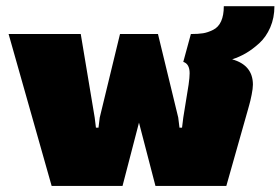

<svg xmlns="http://www.w3.org/2000/svg" viewBox="-20 -612 923 632"><path d="M8.3 -500H245.8L291.7 -225L295.8 -191.7H304.2L308.3 -225L375 -500H437.5H500L566.7 -225L570.8 -191.7H579.2L583.3 -225L600.8 -333.3Q604.2 -357.5 604.2 -370.8Q604.2 -401.7 583.3 -408.3L608.3 -500Q632.5 -500 648.3 -502.5Q664.2 -505 681.7 -513.8Q699.2 -522.5 707.9 -542.1Q716.7 -561.7 716.7 -591.7H883.3Q883.3 -553.3 869.6 -521.7Q855.8 -490 833.3 -469.6Q810.8 -449.2 789.2 -436.7Q767.5 -424.2 744.2 -416.7Q812.5 -397.5 812.5 -333.3Q812.5 -320.8 808.3 -300Q804.2 -279.2 800 -265L795.8 -250L725 0H491.7L437.5 -208.3L383.3 0H150Z"/></svg>

Font: BoonTook
Style: Regular
Weight: 400
Designer: Sungsit Sawaiwan
Foundry: FontUni
Version: Version 3.0